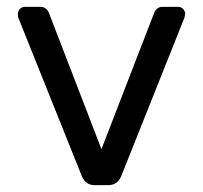

<svg xmlns="http://www.w3.org/2000/svg" viewBox="-20 -540 592 560"><path d="M32.2 -499Q32.2 -507.8 38.1 -513.9Q43.9 -520 51.8 -520H98.1Q114.3 -520 122.1 -503.9L275.9 -105L430.2 -503.9Q432.1 -509.8 438.5 -514.9Q444.8 -520 454.1 -520H500Q507.8 -520 513.9 -513.9Q520 -507.8 520 -499L518.1 -488.8L333 -24.9Q321.8 0 295.9 0H255.9Q230.5 0 219.2 -24.9L33.2 -488.8Q32.2 -491.7 32.2 -499Z"/></svg>

Font: Rubik AZ
Style: Regular
Weight: 400
Designer: Hubert and Fischer
Foundry: Hubert & Fischer
Version: Version 2.000